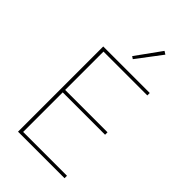

<svg xmlns="http://www.w3.org/2000/svg" viewBox="-275 -1021 1112 1112"><g transform="rotate(45 280.5 -465.5)"><path d="M489 0H108V-698H489V-678H130V-364H477V-344H130V-20H489ZM396 -919 281 -767 266 -777 377 -931Z"/></g></svg>

Font: IBM Plex Sans Thin
Style: Regular
Weight: 250
Designer: Mike Abbink, Paul van der Laan, Pieter van Rosmalen
Foundry: Bold Monday
Version: Version 3.201